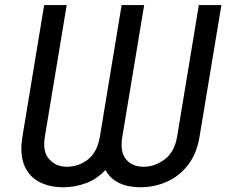

<svg xmlns="http://www.w3.org/2000/svg" viewBox="-20 -748 922 777"><path d="M70.8 -195.3 158.7 -727.5H250L161.6 -195.3Q151.4 -133.3 179.4 -103.3Q207.5 -73.2 249.5 -73.2Q299.3 -73.2 336.7 -103.3Q374 -133.3 384.3 -195.3L472.2 -727.5H563.5L475.1 -195.3Q464.8 -133.3 490 -103.3Q515.1 -73.2 561 -73.2Q606.9 -73.2 646.7 -103.3Q686.5 -133.3 696.8 -195.3L784.7 -727.5H876L787.6 -195.3Q776.4 -126.5 741.2 -80.8Q706.1 -35.2 655.5 -12.7Q605 9.8 547.4 9.8Q498.5 9.8 462.4 -7.3Q426.3 -24.4 406.7 -60.1Q373 -23.9 328.9 -7.1Q284.7 9.8 235.8 9.8Q178.7 9.8 137.2 -12.7Q95.7 -35.2 77.6 -80.8Q59.6 -126.5 70.8 -195.3Z"/></svg>

Font: Inter 20pt
Style: Italic
Weight: 400
Italic angle: -9.3988°
Version: Version 4.001;git-66647c0bb